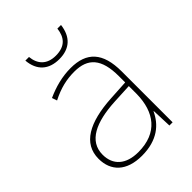

<svg xmlns="http://www.w3.org/2000/svg" viewBox="-211 -820 933 933"><g transform="rotate(-45 255.5 -354.0)"><path d="M379 -718H354C348 -665 321 -630 256 -630C195 -630 164 -665 159 -718H134C140 -645 184 -606 256 -606C328 -606 370 -645 379 -718ZM264 -537C205 -537 150 -522 97 -498L106 -472C163 -501 211 -512 264 -512C357 -512 402 -463 402 -343V-300L299 -294C142 -285 48 -234 48 -129C48 -45 102 10 208 10C316 10 372 -42 400 -103H402L406 0H428V-350C428 -480 373 -537 264 -537ZM301 -270 402 -275V-220C400 -99 341 -15 208 -15C123 -15 76 -58 76 -129C76 -222 165 -263 301 -270Z"/></g></svg>

Font: Noto Sans Lao Thin
Style: Regular
Weight: 100
Designer: Monotype Design Team
Foundry: Monotype Imaging Inc.
Version: Version 2.003